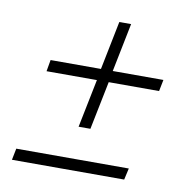

<svg xmlns="http://www.w3.org/2000/svg" viewBox="-65 -593 653 657"><g transform="rotate(10 261.5 -264.0)"><path d="M481 -359 473 -319H298L264 -151H223L257 -319H82L89 -359H264L298 -528H339L305 -359ZM26 -40H417L408 0H18Z"/></g></svg>

Font: Montserrat Ace
Style: Light Italic
Weight: 300
Italic angle: -11.3°
Designer: Julieta Ulanovsky
Foundry: Julieta Ulanovsky
Version: Version 1